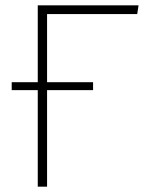

<svg xmlns="http://www.w3.org/2000/svg" viewBox="-20 -702 551 722"><path d="M496 -649H157V-393H330V-363H157V0H122V-363H24V-393H122V-682H501Z"/></svg>

Font: Fira Sans UltraLight
Style: Regular
Weight: 200
Designer: Carrois Corporate & Edenspiekermann AG
Foundry: Carrois Corporate GbR & Edenspiekermann AG
Version: Version 4.106;PS 004.106;hotconv 1.0.70;makeotf.lib2.5.58329